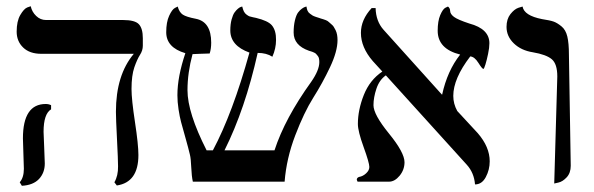

<svg xmlns="http://www.w3.org/2000/svg" viewBox="-20 -580 1895 613"><path d="M119.1 -159.2Q119.1 -150.4 121.1 -109.1Q123 -67.9 123 -58.1Q123 -28.3 104.5 -8.5Q85.9 11.2 49.8 13.2L43 2Q56.2 -13.2 56.2 -41Q56.2 -49.8 54.7 -88.9Q53.2 -127.9 53.2 -138.2Q53.2 -248 126 -248Q135.7 -248 143.1 -244.1V-231Q119.1 -216.3 119.1 -159.2ZM399.9 -295.9Q399.9 -262.7 410.9 -190.4Q421.9 -118.2 421.9 -85Q421.9 2 353 12.2L345.2 2Q357.4 -19 356.9 -48.8Q356.9 -69.8 353.5 -136Q350.1 -202.1 350.1 -223.1Q350.1 -340.3 407.2 -408.2H111.8Q74.7 -408.2 54 -428.2Q33.2 -448.2 33.2 -479Q33.2 -512.2 44.7 -532Q56.2 -551.8 66.9 -556.2L78.1 -560.1Q82 -542 95.5 -529.1Q108.9 -516.1 127 -516.1H373Q411.1 -516.1 423.6 -502.4Q436 -488.8 436 -458V-434.1Q436 -418.9 427 -405Q418 -391.1 408.9 -365Q399.9 -338.9 399.9 -295.9Z M1057.6 -452.1Q1057.6 -416 1033.7 -365.5Q1009.8 -314.9 980.2 -268.1Q950.7 -221.2 922.6 -147.7Q894.5 -74.2 888.7 0H595.7Q591.8 -17.1 590.6 -45.7Q589.4 -74.2 586.4 -85.9Q581.5 -106.9 572 -140.4Q562.5 -173.8 558.1 -190.4Q553.7 -207 550 -231Q546.4 -254.9 546.4 -275.9Q546.4 -335 571.8 -410.2Q510.7 -428.2 510.7 -477.1Q510.7 -509.3 520 -529.5Q529.3 -549.8 538.6 -554.7L547.4 -559.1Q552.2 -541 563.5 -533.4Q574.7 -525.9 605.5 -520Q654.3 -510.3 654.3 -443.8Q654.3 -423.8 649.4 -409.2Q634.3 -409.2 617.9 -408.2Q601.6 -407.2 594.7 -407.2Q578.6 -347.2 578.6 -292Q578.6 -220.2 639.6 -100.1H659.7Q722.7 -218.3 776.4 -412.1Q715.3 -434.1 715.3 -482.9Q715.3 -502.9 719.5 -518.1Q723.6 -533.2 729 -540.5Q734.4 -547.9 740 -552.5Q745.6 -557.1 749.5 -558.1L753.4 -559.1Q755.4 -550.3 758.5 -543.7Q761.7 -537.1 767.6 -533Q773.4 -528.8 776.4 -527.8Q779.3 -526.9 787.8 -524.9Q796.4 -522.9 797.4 -522.9Q835.4 -513.7 847.7 -499.5Q861.8 -482.9 861.3 -452.1Q861.3 -425.3 849.6 -398.9Q830.6 -411.1 802.7 -411.1Q762.7 -231.9 696.8 -100.1H856.4Q889.6 -202.1 973.6 -318.8Q999.5 -356 999.5 -381.8Q999.5 -387.7 998.5 -392.8Q997.6 -397.9 994.6 -401.4Q991.7 -404.8 989.5 -407.5Q987.3 -410.2 982.9 -412.1Q978.5 -414.1 977.1 -414.6Q975.6 -415 971.2 -416.5L966.3 -418Q917.5 -435.1 917.5 -476.1Q917.5 -498 921.6 -515.1Q925.8 -532.2 931.6 -540Q937.5 -547.9 944.1 -552.5Q950.7 -557.1 954.6 -558.1L958.5 -559.1Q959.5 -551.3 961.9 -545.7Q964.4 -540 970 -536.1Q975.6 -532.2 978 -530.5Q980.5 -528.8 989 -525.9Q997.6 -522.9 998.5 -522.9L1003.9 -521Q1009.3 -519 1012 -518.6Q1014.6 -518.1 1020.5 -515.6Q1026.4 -513.2 1029.5 -510Q1032.7 -506.8 1037.6 -502.9Q1042.5 -499 1045.4 -494.6Q1048.3 -490.2 1051.5 -483.6Q1054.7 -477.1 1056.2 -469Q1057.6 -460.9 1057.6 -452.1Z M1542.5 -441.9Q1542.5 -427.7 1538.3 -408Q1534.2 -388.2 1529.8 -374Q1525.4 -359.9 1523.4 -359.9Q1519.5 -359.9 1507.3 -379.4Q1495.1 -398.9 1481.4 -399.9Q1427.2 -329.1 1427.2 -273.9Q1427.2 -248.5 1439.9 -225.6L1505.4 -154.8Q1543.5 -110.8 1543.5 -64.9Q1543.5 -38.1 1531 -14.6Q1518.6 8.8 1496.6 8.8Q1493.7 -28.3 1470.2 -54.2L1211.9 -339.4Q1191.4 -325.2 1181.9 -297.1Q1172.4 -269 1172.4 -244.1Q1172.4 -214.4 1221.9 -153.6Q1271.5 -92.8 1271.5 -62Q1271.5 -38.1 1255.9 -19Q1240.2 0 1222.2 0H1121.6Q1119.6 -3.9 1119.1 -5.9Q1119.1 -12.7 1126.5 -15.1Q1138.7 -17.1 1148.9 -26.6Q1159.2 -36.1 1159.2 -46.9Q1159.2 -60.1 1140.9 -110.6Q1122.6 -161.1 1122.6 -184.1Q1122.6 -229 1141.6 -276.9Q1160.6 -324.7 1200.7 -351.6L1170.4 -384.8Q1132.3 -428.7 1132.3 -475.1Q1132.3 -517.1 1166.5 -554.2H1179.2Q1180.2 -512.2 1204.6 -484.9L1390.1 -278.8L1391.6 -277.8Q1408.2 -354 1449.2 -405.8Q1377.4 -423.8 1377.4 -481.9Q1377.4 -512.7 1385.5 -531.7Q1393.6 -550.8 1401.9 -555.2L1410.2 -559.1Q1417 -554.2 1417.2 -544.7Q1417.5 -535.2 1429.4 -526.1Q1441.4 -517.1 1478.5 -504.9Q1542.5 -487.8 1542.5 -441.9Z M1749.5 5.9 1759.3 -335.9Q1759.3 -376 1741.7 -390.9Q1724.1 -405.8 1681.2 -413.1Q1644 -418.9 1620.6 -441.4Q1597.2 -463.9 1597.2 -494.1Q1597.2 -519 1609.6 -534.9Q1622.1 -550.8 1635.3 -555.2L1648.4 -559.1Q1653.3 -530.3 1710.4 -519Q1736.3 -515.1 1747.8 -511Q1759.3 -506.8 1772.7 -495.8Q1786.1 -484.9 1791.3 -463.4Q1796.4 -441.9 1796.4 -405.8L1802.2 -50.8Q1802.2 -27.8 1789.3 -13.9Q1776.4 0 1762.7 2.9Z"/></svg>

Font: Linux Biolinum
Style: Bold
Weight: 700
Designer: Philipp H. Poll
Foundry: Philipp H. Poll
Version: Version 1.3.2 ; ttfautohint (v0.9)